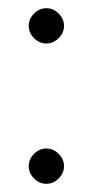

<svg xmlns="http://www.w3.org/2000/svg" viewBox="-20 -439 226 468"><path d="M93 9Q76 9 63 -4Q50 -17 50 -34Q50 -51 63 -64Q76 -77 93 -77Q110 -77 123 -64Q136 -51 136 -34Q136 -17 123 -4Q110 9 93 9ZM93 -333Q76 -333 63 -346Q50 -359 50 -376Q50 -393 63 -406Q76 -419 93 -419Q110 -419 123 -406Q136 -393 136 -376Q136 -359 123 -346Q110 -333 93 -333Z"/></svg>

Font: Kulim Park ExtraLight
Style: Regular
Weight: 275
Designer: Noponies / Dale Sattler
Foundry: Noponies
Version: Version 1.000; ttfautohint (v1.8.3)